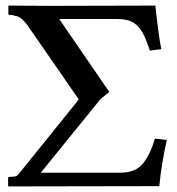

<svg xmlns="http://www.w3.org/2000/svg" viewBox="-20 -666 632 687"><path d="M126 -48H409Q466 -48 492.5 -82Q519 -116 534 -170L577 -165Q568 -126 561 -84Q554 -42 550 0L11 1L9 -1V-30L11 -33Q32 -33 38 -36Q44 -39 53 -51L262 -310L78 -576Q58 -603 40.5 -608Q23 -613 12 -613L10 -615V-645L12 -646L165 -645L536 -646Q540 -606 545.5 -563.5Q551 -521 557 -490L516 -485Q505 -520 492.5 -545Q480 -570 459 -584Q438 -598 400 -598H192L371 -337L370 -336L340 -312Z"/></svg>

Font: Libertinus Serif SemiBold
Style: Regular
Weight: 600
Designer: Philipp H. Poll, Khaled Hosny
Foundry: Caleb Maclennan
Version: Version 7.051;RELEASE